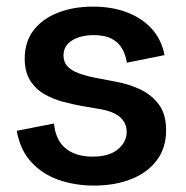

<svg xmlns="http://www.w3.org/2000/svg" viewBox="-20 -560 572 592"><path d="M269.5 12.2Q210.9 12.2 160.4 -5.6Q109.9 -23.4 75.9 -60.8Q42 -98.1 31.7 -156.7L146.5 -179.2Q151.4 -127.9 182.4 -102.5Q213.4 -77.1 265.1 -77.1Q316.4 -77.1 343.5 -99.6Q370.6 -122.1 370.6 -153.3Q370.6 -180.7 350.3 -198.7Q330.1 -216.8 285.6 -224.1L231.4 -233.4Q204.1 -238.3 173.8 -246.3Q143.6 -254.4 116.7 -269.8Q89.8 -285.2 73 -311.8Q56.2 -338.4 56.2 -379.4Q56.2 -431.6 84 -467.3Q111.8 -502.9 159.4 -521.2Q207 -539.6 266.6 -539.6Q324.7 -539.6 370.8 -522.2Q417 -504.9 447.5 -471.7Q478 -438.5 487.3 -390.1L371.1 -366.7Q367.7 -390.1 356.9 -409.4Q346.2 -428.7 325 -440.2Q303.7 -451.7 269 -451.7Q228.5 -451.7 202.1 -435.3Q175.8 -418.9 175.8 -388.7Q175.8 -368.7 187.7 -355.7Q199.7 -342.8 221.7 -334.5Q243.7 -326.2 273.4 -320.3L332 -309.1Q373.5 -302.2 410.2 -285.4Q446.8 -268.6 469.5 -238.3Q492.2 -208 492.2 -158.7Q492.2 -104 463.4 -65.7Q434.6 -27.3 384.3 -7.6Q334 12.2 269.5 12.2Z"/></svg>

Font: Schibsted Grotesk SemiBold
Style: Regular
Weight: 600
Designer: Bakken & Baeck AS, Henrik Kongsvoll
Foundry: Schibsted ASA
Version: Version 1.100;gftools[0.9.25]